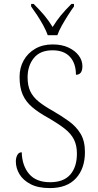

<svg xmlns="http://www.w3.org/2000/svg" viewBox="-20 -951 502 981"><path d="M235 10Q175 10 136.5 -10Q98 -30 79.5 -61Q61 -92 61 -126Q61 -145 68.5 -159Q76 -173 91 -173Q93 -104 129 -62Q165 -20 236 -20Q305 -20 339 -59Q373 -98 373 -166Q373 -208 358 -238Q343 -268 310.5 -293.5Q278 -319 226 -349Q177 -376 144.5 -403.5Q112 -431 96 -467.5Q80 -504 80 -558Q80 -605 101 -642.5Q122 -680 160 -702Q198 -724 249 -724Q296 -724 330 -708Q364 -692 382.5 -667Q401 -642 401 -613Q401 -569 368 -569Q368 -627 337.5 -660.5Q307 -694 248 -694Q185 -694 153 -654.5Q121 -615 121 -556Q121 -513 135 -484Q149 -455 177.5 -432Q206 -409 249 -385Q294 -359 331.5 -332Q369 -305 391.5 -268Q414 -231 414 -174Q414 -90 368 -40Q322 10 235 10ZM224 -771Q216 -794 201.5 -820.5Q187 -847 170 -873Q153 -899 139 -918V-931H152Q184 -899 206 -873Q228 -847 249 -813Q270 -847 291.5 -873Q313 -899 345 -931H358V-918Q344 -899 327.5 -873Q311 -847 296 -820.5Q281 -794 273 -771Z"/></svg>

Font: Noto Serif Tamil SemiCondensed ExtraLight
Style: Italic
Weight: 200
Width: 4
Italic angle: -12°
Designer: Indian Type Foundry, Tom Grace, and the Monotype Design Team
Foundry: Monotype Imaging Inc.
Version: Version 2.003; ttfautohint (v1.8.4.7-5d5b)